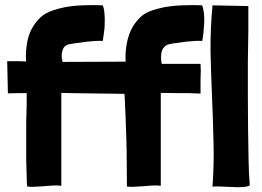

<svg xmlns="http://www.w3.org/2000/svg" viewBox="-20 -746 1050 769"><path d="M230.5 -543.9Q236.3 -565.4 259.8 -569.3Q275.4 -572.3 293 -574.2Q309.6 -577.1 328.1 -579.1Q345.7 -581.1 363.3 -582Q379.9 -583 391.6 -582Q393.6 -596.7 396.5 -615.2Q399.4 -633.8 399.4 -653.3Q400.4 -671.9 398.4 -691.4Q397.5 -710 391.6 -724.6Q374 -725.6 355.5 -725.6Q323.2 -725.6 289.1 -723.6Q237.3 -719.7 194.3 -705.1Q158.2 -694.3 135.7 -669.9Q113.3 -646.5 100.6 -617.2Q88.9 -587.9 85.9 -556.6Q82 -526.4 85 -500Q68.4 -501 49.8 -501Q32.2 -501 8.8 -501Q9.8 -458 11.7 -372.1Q34.2 -373 51.8 -373Q70.3 -373 86.9 -373Q86.9 -357.4 86.9 -327.1Q85.9 -296.9 85 -259.8Q85 -222.7 85 -182.6Q85 -141.6 85 -105.5Q85.9 -69.3 86.9 -40Q86.9 -11.7 88.9 1Q101.6 2.9 118.2 2Q134.8 1 153.3 0Q170.9 -2 189.5 -2.9Q208 -3.9 225.6 -2Q225.6 -126 225.6 -374Q238.3 -374 265.6 -373Q293 -373 329.1 -372.1Q365.2 -372.1 404.3 -371.1Q444.3 -371.1 478.5 -370.1Q480.5 -342.8 481.4 -310.5Q483.4 -279.3 484.4 -236.3Q486.3 -193.4 487.3 -135.7Q488.3 -78.1 488.3 1Q501 2.9 517.6 2Q534.2 1 551.8 0Q570.3 -2 587.9 -2.9Q606.4 -3.9 624 -2Q624 -126 624 -374Q656.2 -373 694.3 -373Q732.4 -374 783.2 -371.1Q783.2 -379.9 783.2 -396.5Q783.2 -412.1 783.2 -428.7Q784.2 -446.3 784.2 -462.9Q784.2 -478.5 783.2 -490.2Q731.4 -490.2 627.9 -490.2Q625 -502.9 625 -516.6Q625 -530.3 627.9 -541Q631.8 -551.8 639.6 -559.6Q647.5 -567.4 659.2 -569.3Q672.9 -572.3 690.4 -574.2Q708 -577.1 725.6 -579.1Q744.1 -581.1 760.7 -582Q778.3 -583 790 -582Q793 -596.7 794.9 -615.2Q796.9 -633.8 797.9 -653.3Q798.8 -671.9 796.9 -691.4Q794.9 -710 790 -724.6Q741.2 -726.6 688.5 -723.6Q635.7 -719.7 591.8 -705.1Q556.6 -694.3 535.2 -669.9Q512.7 -646.5 501 -617.2Q489.3 -587.9 485.4 -556.6Q481.4 -525.4 483.4 -499Q398.4 -499 230.5 -498Q223.6 -524.4 230.5 -543.9ZM823.2 -539.1Q825.2 -450.2 829.1 -361.3Q833 -273.4 835 -182.6Q837.9 -93.8 831.1 2Q837.9 0 860.4 1Q882.8 2 907.2 2.9Q919.9 3.9 930.7 3.9Q942.4 3.9 953.1 2.9Q973.6 2 980.5 -3.9Q976.6 -45.9 975.6 -103.5Q974.6 -162.1 973.6 -226.6Q972.7 -293 972.7 -362.3Q972.7 -430.7 972.7 -496.1Q973.6 -561.5 974.6 -620.1Q974.6 -678.7 974.6 -721.7Q926.8 -722.7 831.1 -724.6Q822.3 -628.9 823.2 -539.1Z"/></svg>

Font: Londrina Solid
Style: NNS
Weight: 400
Designer: Marcelo Magalhaes
Version: Version 1.002